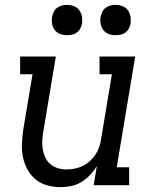

<svg xmlns="http://www.w3.org/2000/svg" viewBox="-20 -763 640 791"><path d="M230 8Q201 8 174 0.5Q147 -7 126.5 -24Q106 -41 93 -65Q80 -89 74.5 -116Q69 -143 70.5 -172Q72 -201 76 -230L114 -457H63V-530H210L158 -218Q155 -199 154 -181Q153 -163 156.5 -145.5Q160 -128 167.5 -112.5Q175 -97 188.5 -86Q202 -75 219 -70Q236 -65 255 -65Q272 -65 289 -68.5Q306 -72 322 -80Q338 -88 351.5 -100.5Q365 -113 374.5 -128Q384 -143 389.5 -159.5Q395 -176 397 -193L441 -457H390V-530H537L461 -74H512V0H366L379 -79Q367 -59 351 -42Q335 -25 315 -13Q295 -1 273 3.5Q251 8 230 8ZM456 -618Q441 -618 427.5 -623Q414 -628 405.5 -639.5Q397 -651 394.5 -665.5Q392 -680 395 -695Q397 -705 402 -715Q407 -725 416 -731.5Q425 -738 435.5 -740.5Q446 -743 456 -743Q471 -743 485 -737.5Q499 -732 507 -720.5Q515 -709 517.5 -694.5Q520 -680 518 -665Q516 -655 510.5 -645Q505 -635 496 -628.5Q487 -622 476.5 -620Q466 -618 456 -618ZM256 -618Q241 -618 227.5 -623Q214 -628 205.5 -639.5Q197 -651 194.5 -665.5Q192 -680 195 -695Q197 -705 202 -715Q207 -725 216 -731.5Q225 -738 235.5 -740.5Q246 -743 256 -743Q271 -743 285 -737.5Q299 -732 307 -720.5Q315 -709 317.5 -694.5Q320 -680 318 -665Q316 -655 310.5 -645Q305 -635 296 -628.5Q287 -622 276.5 -620Q266 -618 256 -618Z"/></svg>

Font: Iosevka Curly Slab ExObl
Style: Regular
Weight: 400
Width: 7
Italic angle: -9°
Monospace: yes
Designer: Belleve Invis
Foundry: Belleve Invis
Version: Version 11.1.0; ttfautohint (v1.8.3)